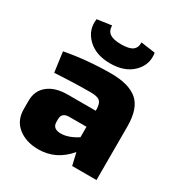

<svg xmlns="http://www.w3.org/2000/svg" viewBox="-173 -850 927 985"><g transform="rotate(30 290.0 -357.0)"><path d="M380 -727 465 -715Q476 -649 428 -601Q380 -553 294 -553Q208 -553 159.5 -601Q111 -649 121 -715L206 -727Q206 -695 227 -680.5Q248 -666 294 -666Q340 -666 360.5 -680.5Q381 -695 380 -727ZM70 -368 54 -486Q186 -511 326 -511Q431 -511 482 -467.5Q533 -424 533 -317V0H389L372 -73Q300 13 195 13Q122 13 75 -24.5Q28 -62 28 -129V-179Q28 -238 70.5 -272Q113 -306 187 -306H352V-318Q351 -350 336.5 -362.5Q322 -375 283 -375Q186 -375 70 -368ZM206 -172V-155Q206 -115 255 -115Q299 -115 352 -149V-211H248Q206 -210 206 -172Z"/></g></svg>

Font: Ezarion Extra Bold
Style: Regular
Weight: 800
Designer: Natanael Gama
Version: Version 1.001;PS 001.001;hotconv 1.0.70;makeotf.lib2.5.58329